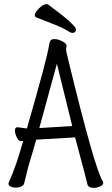

<svg xmlns="http://www.w3.org/2000/svg" viewBox="-20 -900 540 928"><path d="M432 8Q412 8 404 -4Q396 -39 343 -236L155 -225Q145 -188 118 -99L96 -11Q93 -3 81 2Q69 7 56 7Q43 7 32 2Q21 -3 21 -12Q21 -16 24 -22Q59 -99 92 -219Q87 -218 81 -218Q72 -218 66 -227.5Q60 -237 56 -248.5Q52 -260 52 -270Q52 -285 65 -285Q90 -281 110 -279Q210 -625 217 -682Q220 -698 224.5 -704.5Q229 -711 243 -711Q259 -711 278 -702Q297 -693 301 -683Q302 -682 302 -679Q302 -675 300.5 -669.5Q299 -664 299 -659Q299 -654 315 -590Q437 -89 476 -25Q479 -21 479 -17Q479 -6 463.5 1Q448 8 432 8ZM170 -281 329 -291Q304 -390 270 -531L255 -592ZM329 -741Q324 -741 317 -745Q286 -765 243 -781.5Q200 -798 155 -816Q148 -820 148 -826Q148 -835 157.5 -847.5Q167 -860 180.5 -870Q194 -880 204 -880Q211 -880 213 -878Q347 -779 347 -758Q347 -741 329 -741Z"/></svg>

Font: LXGW WenKai Mono Lite
Style: Regular
Weight: 400
Monospace: yes
Designer: LXGW / Fontworks Inc.
Foundry: LXGW / Fontworks Inc.
Version: Version 1.520; June 14, 2025